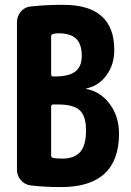

<svg xmlns="http://www.w3.org/2000/svg" viewBox="-20 -760 540 790"><path d="M235.4 -107.4Q286.1 -107.4 310.1 -134.8Q334 -162.1 334 -224.6Q334 -281.2 308.6 -305.7Q283.2 -330.1 219.7 -330.1H199.2Q190.4 -330.1 190.4 -321.3V-120.1Q190.4 -112.3 198.2 -110.4Q213.9 -107.4 235.4 -107.4ZM190.4 -609.4V-454.1Q190.4 -445.3 199.2 -445.3H205.1Q263.7 -445.3 290 -465.8Q316.4 -486.3 316.4 -530.3Q316.4 -579.1 293 -601.1Q269.5 -623 219.7 -623Q208 -623 198.2 -620.1Q190.4 -618.2 190.4 -609.4ZM336.9 -393.6Q393.6 -382.8 431.6 -332Q469.7 -281.2 469.7 -210Q469.7 9.8 230.5 9.8Q163.1 9.8 106.4 2.9Q82 0 65.9 -18.6Q49.8 -37.1 49.8 -61.5V-668Q49.8 -693.4 65.9 -712.4Q82 -731.4 106.4 -733.4Q168 -740.2 240.2 -740.2Q450.2 -740.2 450.2 -554.7Q450.2 -494.1 418.5 -450.7Q386.7 -407.2 336.9 -396.5Q335 -396.5 335 -395Q335 -393.6 336.9 -393.6Z"/></svg>

Font: Rounded Mgen+ 1m bold
Style: Bold
Weight: 700
Designer: [Source Han Sans]
Ryoko NISHIZUKA  (kana & ideographs); Paul D. Hunt (Latin, Greek & Cyrillic); Wenlong ZHANG  (bopomofo
Version: Version 1.059.20150602